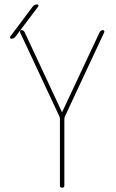

<svg xmlns="http://www.w3.org/2000/svg" viewBox="-20 -870 540 890"><path d="M79.1 -730.5Q89.8 -730.5 94.7 -719.7L266.6 -351.6Q266.6 -350.6 267.6 -350.6Q268.6 -350.6 268.6 -351.6L441.4 -719.7Q446.3 -729.5 457 -730.5Q460.9 -730.5 462.9 -727.1Q464.8 -723.6 462.9 -719.7L280.3 -329.1Q278.3 -323.2 278.3 -320.3V-9.8Q278.3 0 268.1 0Q257.8 0 257.8 -9.8V-320.3Q257.8 -323.2 255.9 -329.1L73.2 -719.7Q72.3 -723.6 73.7 -727.1Q75.2 -730.5 79.1 -730.5ZM32.2 -690.4Q28.3 -690.4 26.9 -693.8Q25.4 -697.3 27.3 -700.2L131.8 -839.8Q140.6 -849.6 152.3 -849.6Q156.2 -849.6 157.7 -846.2Q159.2 -842.8 157.2 -839.8L51.8 -700.2Q43.9 -690.4 32.2 -690.4Z"/></svg>

Font: Rounded Mgen+ 1m thin
Style: Regular
Weight: 100
Designer: [Source Han Sans]
Ryoko NISHIZUKA  (kana & ideographs); Paul D. Hunt (Latin, Greek & Cyrillic); Wenlong ZHANG  (bopomofo
Version: Version 1.059.20150602